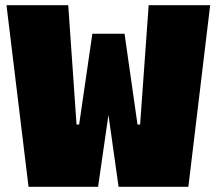

<svg xmlns="http://www.w3.org/2000/svg" viewBox="-20 -720 835 740"><path d="M90 0 5 -700H243L275 -240H285L336 -590H460L510 -240H520L553 -700H790L706 0H437L398 -277L358 0Z"/></svg>

Font: Tektur SemiCondensed Black
Style: Regular
Weight: 900
Width: 4
Designer: Adam Jagosz
Foundry: Adam Jagosz
Version: Version 1.005;gftools[0.9.30]